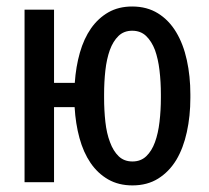

<svg xmlns="http://www.w3.org/2000/svg" viewBox="-20 -558 640 588"><path d="M145.5 -304.2V-528.3H55.2V0H145.5V-230H208.5Q211.4 -179.2 223.4 -135.3Q235.4 -91.3 257.3 -59.1Q279.3 -26.9 311.3 -8.5Q343.3 9.8 385.7 9.8Q431.2 9.8 464.6 -11.2Q498 -32.2 520 -68.4Q541.5 -104.5 552.2 -153.6Q563 -202.6 563 -258.3V-269Q563 -324.7 552.2 -373.8Q541.5 -422.9 519.5 -459.5Q497.6 -496.1 463.9 -517.1Q430.2 -538.1 384.8 -538.1Q343.3 -538.1 312 -520.3Q280.8 -502.4 258.8 -471.2Q236.8 -439.5 224.6 -396.7Q212.4 -354 209 -304.2ZM298.8 -258.3V-269Q298.8 -307.1 302.7 -342.3Q306.6 -377.4 316.4 -404.8Q326.2 -431.6 342.8 -447.8Q359.4 -463.9 384.8 -463.9Q410.6 -463.9 427.5 -447.8Q444.3 -431.6 454.6 -404.8Q464.4 -377.4 468.5 -342.3Q472.7 -307.1 472.7 -269V-258.3Q472.7 -220.2 468.5 -184.8Q464.4 -149.4 454.6 -122.6Q444.8 -95.7 428 -79.6Q411.1 -63.5 385.7 -63.5Q359.9 -63.5 343.3 -79.6Q326.7 -95.7 316.9 -122.6Q306.6 -149.4 302.7 -184.8Q298.8 -220.2 298.8 -258.3Z"/></svg>

Font: RobotoMono Nerd Font
Style: Regular
Weight: 400
Monospace: yes
Designer: Google
Version: Version 3.000;Nerd Fonts 3.2.1